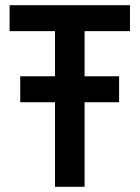

<svg xmlns="http://www.w3.org/2000/svg" viewBox="-20 -720 538 740"><path d="M439 -326H306V0H192V-326H58V-426H192V-600H17V-700H481V-600H306V-426H439Z"/></svg>

Font: Tilda Sans Semibold
Style: Regular
Weight: 600
Designer: ParaType Ltd
Foundry: ParaType Ltd
Version: Version 1.009